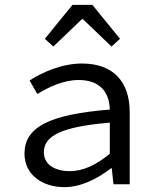

<svg xmlns="http://www.w3.org/2000/svg" viewBox="-20 -760 640 792"><path d="M246 12C315 12 384 -24 438 -66H441L448 0H515V-298C515 -419 451 -498 318 -498C233 -498 151 -460 102 -428L134 -372C179 -400 241 -430 304 -430C398 -430 431 -374 433 -308C182 -288 81 -235 81 -126C81 -39 155 12 246 12ZM268 -54C212 -54 161 -77 161 -132C161 -196 225 -237 433 -254V-126C378 -80 323 -54 268 -54ZM200 -568 318 -681H322L440 -568L475 -600L361 -740H279L165 -600Z"/></svg>

Font: Hasklig
Style: Regular
Weight: 400
Monospace: yes
Designer: Paul D. Hunt, Teo Tuominen
Foundry: Adobe Systems Incorporated
Version: Version 2.030;PS 1.0;hotconv 16.6.51;makeotf.lib2.5.65220